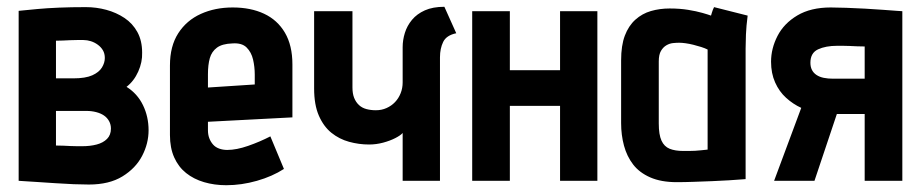

<svg xmlns="http://www.w3.org/2000/svg" viewBox="-20 -533 2723 566"><path d="M353 -277Q375 -294 387.5 -322Q400 -350 399 -378Q399 -413 385 -438.5Q371 -464 347 -480Q323 -496 293.5 -504Q264 -512 233 -512Q190 -512 154 -510.5Q118 -509 91.5 -506.5Q65 -504 50 -502.5Q35 -501 35 -501V0Q35 0 50 1Q65 2 89.5 3.5Q114 5 142.5 7Q171 9 197 10Q223 11 242 11Q302 11 341 -13Q380 -37 399 -73.5Q418 -110 418 -149Q418 -189 401.5 -223Q385 -257 353 -277ZM226 -415Q237 -415 248 -411.5Q259 -408 268.5 -401Q278 -394 283.5 -384.5Q289 -375 289 -362Q289 -348 280.5 -334Q272 -320 252 -311Q232 -302 196 -302H145V-413Q155 -413 165.5 -413.5Q176 -414 186.5 -414.5Q197 -415 207 -415Q217 -415 226 -415ZM223 -102Q216 -102 207 -102Q198 -102 188 -102.5Q178 -103 167 -103.5Q156 -104 145 -104V-206H235Q250 -206 263.5 -202.5Q277 -199 286.5 -192.5Q296 -186 301.5 -176Q307 -166 307 -154Q307 -135 295.5 -123.5Q284 -112 265 -107Q246 -102 223 -102Z M593 -149V-174L842 -187V-343Q842 -399 820 -436.5Q798 -474 758.5 -492.5Q719 -511 666 -511Q614 -511 572 -492Q530 -473 505.5 -435Q481 -397 481 -340V-135Q481 -97 493.5 -69Q506 -41 528.5 -23Q551 -5 581.5 4Q612 13 647 13Q692 13 737.5 0Q783 -13 817 -35L777 -131Q746 -115 711.5 -103Q677 -91 650 -91Q637 -91 626 -95Q615 -99 608 -107Q601 -115 597 -125.5Q593 -136 593 -149ZM731 -313V-284L593 -275V-314Q593 -342 598.5 -361.5Q604 -381 619.5 -392.5Q635 -404 665 -405Q693 -407 707 -393Q721 -379 726 -357.5Q731 -336 731 -313Z M1167 0H1277V-364Q1277 -390 1286.5 -409.5Q1296 -429 1325 -435L1290 -513Q1256 -513 1232.5 -502.5Q1209 -492 1194.5 -474.5Q1180 -457 1173.5 -436Q1167 -415 1167 -394V-290Q1167 -273 1161 -258Q1155 -243 1144.5 -232Q1134 -221 1119.5 -214.5Q1105 -208 1088 -208Q1073 -208 1060 -211.5Q1047 -215 1038 -223.5Q1029 -232 1024 -244.5Q1019 -257 1019 -275V-500H906V-272Q906 -224 920 -192Q934 -160 957 -141.5Q980 -123 1009 -115Q1038 -107 1068 -107Q1089 -107 1109.5 -112.5Q1130 -118 1145.5 -126Q1161 -134 1167 -141Z M1631 -326H1483V-500H1372V0H1483V-221H1631V0H1741V-500H1631Z M2184 -487 2085 -512Q2081 -504 2078.5 -495.5Q2076 -487 2076 -487Q2068 -490 2050.5 -495Q2033 -500 2008.5 -504Q1984 -508 1954 -508Q1925 -508 1899 -500.5Q1873 -493 1853 -475Q1833 -457 1822 -428Q1811 -399 1811 -355V-170Q1811 -135 1819.5 -103.5Q1828 -72 1846.5 -48Q1865 -24 1897 -10Q1929 4 1975 4Q1998 4 2025 3Q2052 2 2079.5 1Q2107 0 2129 -1.5Q2151 -3 2164.5 -4Q2178 -5 2178 -5V-390Q2178 -407 2179 -431.5Q2180 -456 2184 -487ZM1922 -169V-352Q1922 -372 1928.5 -383Q1935 -394 1944.5 -399.5Q1954 -405 1964 -406Q1974 -407 1982 -407Q1990 -407 2001 -405.5Q2012 -404 2024 -401Q2036 -398 2047 -394.5Q2058 -391 2066 -387V-92Q2056 -91 2047 -90Q2038 -89 2029 -88.5Q2020 -88 2011 -88Q2002 -88 1994 -88Q1970 -88 1954 -94.5Q1938 -101 1930 -118.5Q1922 -136 1922 -169Z M2429 -511Q2370 -511 2330.5 -487.5Q2291 -464 2272 -427Q2253 -390 2253 -351Q2253 -317 2265 -290Q2277 -263 2297.5 -244.5Q2318 -226 2342 -215L2262 0H2381L2447 -197Q2452 -197 2456 -197Q2460 -197 2464.5 -197Q2469 -197 2473 -197H2529V0H2640V-500Q2640 -500 2624.5 -501Q2609 -502 2584 -504Q2559 -506 2530 -507.5Q2501 -509 2474.5 -510Q2448 -511 2429 -511ZM2436 -301Q2421 -301 2408.5 -303.5Q2396 -306 2387 -312Q2378 -318 2373.5 -327Q2369 -336 2369 -348Q2369 -377 2391.5 -387.5Q2414 -398 2448 -398Q2455 -398 2464.5 -398Q2474 -398 2484.5 -397.5Q2495 -397 2506.5 -396.5Q2518 -396 2529 -396V-301Z"/></svg>

Font: Advent Pro
Style: Regular
Weight: 400
Designer: VivaRado, Andreas Kalpakidis
Foundry: VivaRado, Andreas Kalpakidis
Version: Version 3.000